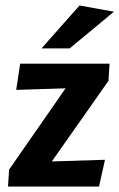

<svg xmlns="http://www.w3.org/2000/svg" viewBox="-20 -683 437 703"><path d="M9.3 0 13.3 -62 220.1 -359.6 39.3 -353.9 53.9 -450H381.1L377.2 -387.1L169.8 -91.9L364.4 -98L342.6 0ZM132.1 -505.9 271.1 -662.9 397.2 -640.1 235.2 -505.9Z"/></svg>

Font: Ancizar Sans Thin
Style: Italic
Weight: 100
Italic angle: -4°
Designer: Cesar Puertas, Viviana Monsalve, Julian Moncada, Julian Prieto, Jose Castro, Mariel Hernandez, Felipe Aragon, Sara Alarc
Version: Version 8.100